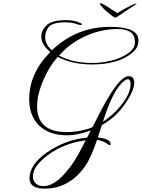

<svg xmlns="http://www.w3.org/2000/svg" viewBox="-20 -817 845 1144"><path d="M581 -797Q589 -797 617.5 -779Q646 -761 679 -739Q695 -749 717 -761.5Q739 -774 758.5 -783.5Q778 -793 787 -795Q794 -797 793 -794Q793 -793 781 -785Q769 -777 754.5 -768Q740 -759 731 -753Q709 -738 693 -726.5Q677 -715 670 -713Q666 -712 662 -713Q658 -715 645 -725Q632 -735 610 -753Q604 -759 595 -768Q586 -777 579.5 -785Q573 -793 573 -794Q575 -797 581 -797ZM245 307Q156 307 156 245Q156 165 257 93Q312 55 372 32Q432 9 499 3L521 -40Q484 -26 448 -18.5Q412 -11 377 -11Q276 -11 215 -67Q154 -125 154 -226Q154 -381 280 -507Q226 -551 226 -599Q226 -634 254 -663Q285 -697 373 -697Q428 -697 462 -678Q468 -678 468 -673Q468 -668 460 -668Q453 -668 441 -672Q411 -684 369 -684Q288 -684 267 -652Q249 -625 249 -595Q249 -553 289 -517Q435 -657 636 -657Q805 -657 805 -577Q805 -562 801 -547Q793 -523 766 -501Q684 -433 528 -433Q410 -433 324 -478Q271 -418 239 -341Q201 -254 201 -184Q201 -30 377 -30Q458 -30 531 -59Q563 -123 586 -166.5Q609 -210 623 -232Q701 -363 745 -363Q780 -363 780 -324Q780 -271 709 -176Q688 -148 658 -121.5Q628 -95 587 -72L563 2Q639 10 639 41Q639 48 634 48Q630 48 620 41Q596 22 558 17Q520 129 484 178Q390 307 245 307ZM529 -442Q555 -442 579.5 -444.5Q604 -447 626 -452Q678 -462 720 -485Q779 -517 783 -555Q784 -558 784 -561Q784 -564 784 -567Q784 -644 681 -644Q582 -644 490 -602Q398 -561 332 -486Q412 -442 529 -442ZM593 -91Q623 -111 650 -135Q677 -159 700 -188Q758 -258 758 -316Q758 -345 741 -345Q737 -345 733 -343Q729 -341 724 -338Q656 -291 593 -91ZM239 292Q323 292 422 144Q433 127 450.5 95.5Q468 64 491 19Q362 36 268 105Q176 172 176 235Q176 262 194 277Q212 292 239 292Z"/></svg>

Font: Imperial Script
Style: Regular
Weight: 400
Designer: Robert E. Leuschke
Foundry: Robert E. Leuschke
Version: Version 1.010; ttfautohint (v1.8.3)